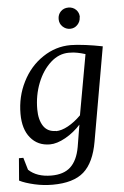

<svg xmlns="http://www.w3.org/2000/svg" viewBox="-59 -699 617 955"><g transform="rotate(-5 250.0 -221.5)"><path d="M204 -51 205 -50Q232 -50 265 -68Q298 -86 330 -118L384 -419Q372 -422 363 -425Q357 -427 345 -429Q333 -431 326 -432Q319 -433 302 -433Q252 -433 211 -396Q169 -358 145 -297Q121 -236 121 -166Q121 -114 142 -82Q163 -51 204 -51ZM324 -77 325 -74Q290 -35 247 -11Q204 13 169 13Q108 13 72 -31Q36 -74 36 -151Q36 -237 73 -310Q110 -384 175 -427Q239 -470 314 -470Q342 -470 389 -464Q428 -459 473 -450L391 18Q373 122 321 168Q269 214 165 214Q119 214 75 204Q27 193 0 179L9 68H31L49 129Q90 168 163 168Q224 168 258 137Q293 105 305 38ZM372 -605 371 -604Q371 -583 356 -567Q341 -551 319 -551Q298 -551 282 -566Q266 -581 266 -604Q266 -627 281 -642Q296 -657 319 -657Q342 -657 357 -642Q372 -627 372 -605Z"/></g></svg>

Font: Libra Serif Modern
Style: Italic
Weight: 400
Italic angle: -12°
Designer: Stefan Peev, Context Ltd
Foundry: Stefan Peev, Context Ltd
Version: Version 1.000